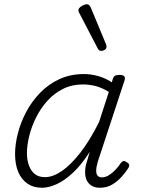

<svg xmlns="http://www.w3.org/2000/svg" viewBox="-20 -868 663 905"><path d="M178 17Q138 17 109.5 -2.5Q81 -22 66 -57.5Q51 -93 51 -142Q51 -187 64 -238.5Q77 -290 103 -339.5Q129 -389 168.5 -430Q208 -471 260 -495Q312 -519 376 -519Q409 -519 444 -509Q479 -499 507 -480L512 -497Q516 -508 523 -511.5Q530 -515 543 -515Q561 -515 566 -508Q571 -501 567 -489L441 -106Q434 -82 433.5 -65Q433 -48 440 -40Q447 -32 460 -32Q477 -32 493 -42Q509 -52 523.5 -67Q538 -82 549 -99Q554 -106 560.5 -108.5Q567 -111 576 -104Q588 -98 589 -90.5Q590 -83 585 -76Q573 -57 554 -35.5Q535 -14 509.5 1.5Q484 17 451 17Q429 17 414 8.5Q399 0 391 -14Q383 -28 381.5 -47.5Q380 -67 385 -91Q389 -106 394 -121Q399 -136 403 -152Q363 -90 323 -53Q283 -16 246 0.5Q209 17 178 17ZM107 -146Q107 -112 117 -86.5Q127 -61 145 -47Q163 -33 192 -33Q229 -33 271 -61.5Q313 -90 358 -147.5Q403 -205 447 -293L493 -435Q458 -456 428.5 -463Q399 -470 371 -470Q319 -470 277 -449Q235 -428 203.5 -393Q172 -358 150.5 -315Q129 -272 118 -228Q107 -184 107 -146ZM457 -628Q453 -628 449 -630Q445 -632 441 -639L353 -808Q351 -812 350 -815Q349 -818 350 -822Q351 -829 358 -834.5Q365 -840 373.5 -844Q382 -848 390 -848Q401 -848 408 -832L480 -659Q481 -655 481.5 -652Q482 -649 482 -646Q481 -637 472.5 -632.5Q464 -628 457 -628Z"/></svg>

Font: Playwrite CU ExtraLight
Style: Regular
Weight: 250
Designer: Veronika Burian, José Scaglione
Foundry: TypeTogether
Version: Version 1.002